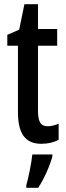

<svg xmlns="http://www.w3.org/2000/svg" viewBox="-20 -679 316 920"><path d="M209 -74C172 -74 162 -100 162 -150V-460H254V-540H162V-659H97L72 -537L15 -512V-460H66V-142C66 -40 100 10 178 10C211 10 238 3 261 -9V-86C243 -79 226 -74 209 -74ZM231 71V61H135C131 101 116 174 106 209V221H163C190 180 217 121 231 71Z"/></svg>

Font: Noto Sans Arabic UI XCn Md
Style: Regular
Weight: 500
Width: 2
Designer: Monotype Design Team, Nadine Chahine and Nizar Qandah
Foundry: Monotype Imaging Inc.
Version: Version 2.010